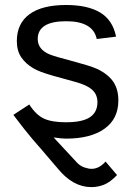

<svg xmlns="http://www.w3.org/2000/svg" viewBox="-20 -557 540 785"><path d="M34.7 -87.4 99.6 -129.9Q127.4 -86.9 159.9 -72Q192.4 -57.1 249.5 -57.1Q316.4 -57.1 347.4 -77.6Q378.4 -98.1 378.4 -139.2Q378.4 -170.4 356.9 -189.9Q335.4 -209.5 287.6 -222.2Q231 -237.3 197.5 -247.1Q164.1 -256.8 146 -263.9Q127.9 -271 117.2 -277.3Q85 -295.9 66.9 -322.8Q48.8 -349.6 48.8 -388.7Q48.8 -460.9 100.3 -498.8Q151.9 -536.6 250.5 -536.6Q337.9 -536.6 389.4 -505.9Q440.9 -475.1 454.6 -407.2L375.5 -397.5Q360.4 -470.2 250.5 -470.2Q134.3 -470.2 134.3 -397.5Q134.3 -356 180.7 -335.4Q191.9 -330.6 217.5 -323.2Q243.2 -315.9 274.4 -307.6Q305.7 -299.3 333.7 -290.8Q361.8 -282.2 377.9 -274.9Q422.9 -252.9 443.4 -222.4Q463.9 -191.9 463.9 -146Q463.9 -71.3 407.5 -30.8Q351.1 9.8 249.5 9.8Q231.9 9.8 199.2 4.9L294.4 107.4Q307.6 121.6 324.5 127.4Q341.3 133.3 354.5 133.3Q385.3 133.3 411.6 103.5L458.5 158.7Q431.2 187.5 406 197.8Q380.9 208 353.5 208Q278.3 208 216.8 132.8Q199.7 112.8 182.4 92.5Q165 72.3 147.9 52.2Q129.9 32.2 113 12Q96.2 -8.3 79.6 -28.8Q61 -52.7 49.8 -67.4Q38.6 -82 34.7 -87.4Z"/></svg>

Font: Arimo Nerd Font
Style: Regular
Weight: 400
Designer: Steve Matteson
Foundry: Monotype Imaging Inc.
Version: Version 1.33;Nerd Fonts 3.2.1